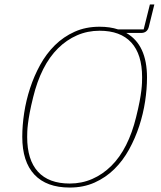

<svg xmlns="http://www.w3.org/2000/svg" viewBox="-20 -830 722 862"><path d="M293 12Q189 12 134.5 -46Q80 -104 80 -216Q80 -267 88.5 -323Q97 -379 115 -434Q133 -489 160.5 -539Q188 -589 226.5 -627Q265 -665 315 -687.5Q365 -710 427 -710Q474 -710 510 -698H625L653 -810H673L648 -709Q641 -682 613 -682H547Q640 -629 640 -482Q640 -431 631.5 -375Q623 -319 605 -264Q587 -209 559.5 -159Q532 -109 493.5 -71Q455 -33 405 -10.5Q355 12 293 12ZM293 -6Q347 -6 394 -26.5Q441 -47 479.5 -85Q518 -123 546 -178.5Q574 -234 591 -304Q601 -344 606.5 -373Q612 -402 614.5 -423Q617 -444 617.5 -458.5Q618 -473 618 -483Q618 -586 569.5 -639Q521 -692 427 -692Q373 -692 326 -671.5Q279 -651 240.5 -613Q202 -575 174 -519.5Q146 -464 129 -394Q119 -354 113.5 -324.5Q108 -295 105.5 -274Q103 -253 102.5 -239Q102 -225 102 -215Q102 -112 150.5 -59Q199 -6 293 -6Z"/></svg>

Font: IBM Plex Serif Thin
Style: Italic
Weight: 100
Italic angle: -14°
Designer: Mike Abbink, Paul van der Laan, Pieter van Rosmalen
Foundry: Bold Monday
Version: Version 3.001